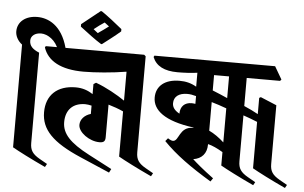

<svg xmlns="http://www.w3.org/2000/svg" viewBox="-58 -968 1719 1084"><g transform="rotate(5 801.5 -426.0)"><path d="M44 -651V-69C77 -50 151 -12 233 26L243 8L199 -17C159 -40 144 -61 144 -102V-614C106 -630 88 -648 88 -678C88 -705 112 -723 146 -723C184 -723 231 -691 248 -638L290 -654C256 -780 178 -814 117 -814C50 -814 5 -777 5 -723C5 -698 18 -671 44 -651Z M429 -46 596 26 607 5 475 -64C364 -122 319 -171 319 -236C319 -306 360 -347 429 -347C440 -347 451 -345 465 -342V-295C430 -285 406 -259 406 -228C406 -186 470 -140 527 -140C551 -140 560 -148 560 -171V-356C588 -348 619 -337 645 -325V-69C678 -50 752 -12 834 26L844 8L800 -17C760 -40 745 -61 745 -102V-646L736 -654H178L174 -646C199 -572 273 -529 403 -529C468 -529 567 -537 645 -550V-386C603 -415 537 -452 479 -473L465 -464V-407C437 -426 406 -437 367 -437C263 -437 201 -379 201 -282C201 -184 266 -116 429 -46Z M488 -693H493C521 -715 561 -744 595 -774V-787C552 -822 517 -850 476 -878H470L366 -795V-781C408 -749 452 -715 488 -693ZM439 -773C460 -790 478 -803 498 -816L524 -796C507 -783 485 -767 464 -753Z M1404 -332V-69C1437 -50 1511 -12 1593 26L1603 8L1559 -17C1519 -40 1504 -61 1504 -102V-435L1413 -473L1404 -468V-376C1380 -389 1355 -402 1324 -415V-574H1513L1520 -582L1478 -654H794L790 -646C810 -596 857 -572 932 -572C967 -572 1011 -574 1044 -579V-500C1013 -518 983 -525 948 -525C865 -525 816 -484 816 -419C816 -348 883 -291 1049 -269V-267H1047C968 -267 975 -184 940 -184C933 -184 925 -187 911 -196L897 -179C968 -106 1052 -46 1171 26L1184 7C1122 -39 1087 -69 1063 -91C1111 -98 1139 -130 1139 -180V-183C1164 -177 1192 -164 1224 -145V-69C1257 -50 1331 -12 1413 26L1423 8L1379 -17C1339 -40 1324 -61 1324 -102V-362C1354 -352 1379 -342 1404 -332ZM1224 -574V-451C1196 -463 1168 -476 1139 -487V-574ZM1224 -393V-200C1197 -225 1167 -246 1139 -259V-421C1165 -414 1193 -404 1224 -393ZM922 -396C922 -433 950 -455 998 -455C1014 -455 1031 -452 1048 -447V-403C1040 -404 1034 -405 1027 -405C987 -405 963 -381 963 -340C934 -356 922 -374 922 -396Z"/></g></svg>

Font: Nithya Ranjana DU
Style: Regular
Weight: 400
Designer: Designed by Tathagata Biswas and Noopur Datye with help from Ananda Maharjan, Callijatra
Foundry: Ek Type
Version: Version 1.000;Glyphs 3.2.3 (3260)